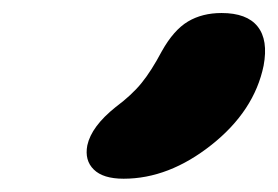

<svg xmlns="http://www.w3.org/2000/svg" viewBox="-20 -845 423 292"><path d="M168 -573.2Q136.7 -573.2 122.6 -587.2Q108.4 -601.1 112.8 -624Q119.1 -652.8 155.8 -682.1Q180.7 -700.7 195.3 -718.8Q210 -736.8 226.1 -767.1Q244.1 -799.3 265.9 -812.3Q287.6 -825.2 316.9 -825.2Q355.5 -825.2 371.8 -804.7Q388.2 -784.2 380.9 -745.1Q366.7 -676.3 301.8 -624.8Q236.8 -573.2 168 -573.2Z"/></svg>

Font: Shantell Sans Bouncy
Style: Bold Italic
Weight: 700
Italic angle: -11.31°
Designer: Stephen Nixon, Anya Danilova, Shantell Martin
Foundry: Arrow Type
Version: Version 1.006;[9816181b4]